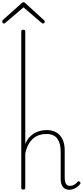

<svg xmlns="http://www.w3.org/2000/svg" viewBox="-72 -1687 743 1724"><path d="M550 17Q533 17 518.5 11Q504 5 494 -7Q484 -19 478.5 -37Q473 -55 473 -80V-326Q473 -400 442.5 -442Q412 -484 343 -484Q312 -484 283 -475Q254 -466 229 -446Q204 -426 185 -392.5Q166 -359 155 -309V0Q155 8 150.5 11.5Q146 15 136 15Q127 15 123 11.5Q119 8 119 0V-1405Q119 -1413 123 -1416.5Q127 -1420 136 -1420Q146 -1420 150.5 -1416.5Q155 -1413 155 -1405V-395Q172 -433 194.5 -457Q217 -481 243 -494.5Q269 -508 296 -513.5Q323 -519 348 -519Q394 -519 430 -500Q466 -481 487.5 -440.5Q509 -400 509 -334V-93Q509 -69 513.5 -52.5Q518 -36 528.5 -27Q539 -18 556 -18Q566 -18 577 -21Q588 -24 600 -32Q612 -40 623 -53Q628 -59 632.5 -60Q637 -61 644 -55Q649 -51 650.5 -46Q652 -41 648 -35Q637 -20 620.5 -8Q604 4 586 10.5Q568 17 550 17ZM-36 -1476Q-43 -1476 -47.5 -1481.5Q-52 -1487 -52 -1494Q-52 -1497 -51 -1500Q-50 -1503 -47 -1507L123 -1659Q128 -1664 131.5 -1665.5Q135 -1667 139 -1667Q143 -1667 146.5 -1665.5Q150 -1664 155 -1659L325 -1504Q328 -1502 329 -1499Q330 -1496 330 -1493Q330 -1486 325.5 -1481Q321 -1476 314 -1476Q310 -1476 307 -1477.5Q304 -1479 301 -1482L139 -1621L-24 -1482Q-26 -1479 -29 -1477.5Q-32 -1476 -36 -1476Z"/></svg>

Font: Playwrite BE WAL Thin
Style: Regular
Weight: 250
Version: Version 1.002